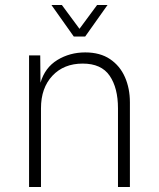

<svg xmlns="http://www.w3.org/2000/svg" viewBox="-20 -753 640 773"><path d="M97 0V-530H142L143 -420Q161 -481 211 -511.5Q261 -542 323 -542Q383 -542 423 -515Q463 -488 483 -442.5Q503 -397 503 -341V0H455V-317Q455 -399 421.5 -448Q388 -497 313 -497Q237 -497 191 -448Q145 -399 145 -317V0ZM187 -733H229L300 -637L371 -733H413L323 -606H277Z"/></svg>

Font: Geist Mono ExtraLight
Style: Regular
Weight: 200
Monospace: yes
Designer: Basement.studio, Andrés Briganti, Mateo Zaragoza
Foundry: Basement.studio, Vercel, Andrés Briganti, Guido Ferreyra, Mateo Zaragoza
Version: Version 1.500; ttfautohint (v1.8.4.7-5d5b)